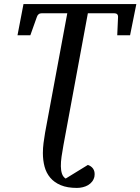

<svg xmlns="http://www.w3.org/2000/svg" viewBox="-20 -691 689 942"><path d="M291 22.9Q285.6 51.8 282 77.6Q278.3 103.5 278.6 124.8Q278.8 146 284.2 161.6Q289.6 177.2 302.2 185.1L411.1 118.2Q418.5 120.6 425 125Q431.6 129.4 436.5 136.2Q441.4 143.1 443.4 152.6Q445.3 162.1 443.4 174.8Q440.4 189 432.1 199.7Q423.8 210.4 412.1 217.3Q400.4 224.1 386.2 227.5Q372.1 231 357.4 231Q310.1 231 278.1 217.5Q246.1 204.1 226.6 180.9Q207 157.7 198.7 126.7Q190.4 95.7 190.4 60.1Q190.4 35.6 193.6 10.7Q196.8 -14.2 201.2 -40L310.1 -626H185.1Q166 -626 160.2 -606L128.9 -518.1H65.9L95.2 -670.9H648.9L618.2 -518.1H555.2L559.1 -606Q560.5 -626 540 -626H411.1Z"/></svg>

Font: Charis SIL Phon
Style: Italic
Weight: 400
Italic angle: -11°
Foundry: SIL International
Version: Version 5.000